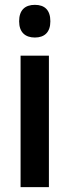

<svg xmlns="http://www.w3.org/2000/svg" viewBox="-20 -773 287 793"><path d="M124 -753C83 -753 59 -731 59 -685C59 -640 84 -618 124 -618C164 -618 188 -640 188 -685C188 -731 165 -753 124 -753ZM182 -543H65V0H182Z"/></svg>

Font: Noto Sans Lao UI Cond SemBd
Style: Regular
Weight: 600
Width: 3
Designer: Monotype Design Team
Foundry: Monotype Imaging Inc.
Version: Version 2.000